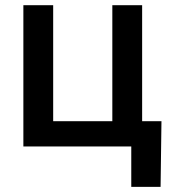

<svg xmlns="http://www.w3.org/2000/svg" viewBox="-20 -566 665 742"><path d="M70.3 0V-545.9H185.5V-97.7H414.1V-545.9H529.3V0ZM487.3 156.2V0H448.2V-97.7H604L600.6 156.2Z"/></svg>

Font: Inter
Style: 540
Weight: 540
Designer: Rasmus Andersson
Foundry: rsms
Version: Version 4.001;git-66647c0bb